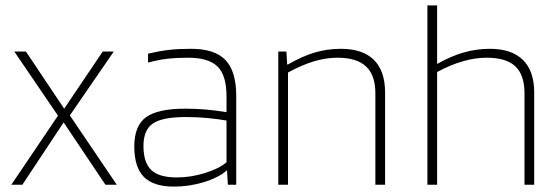

<svg xmlns="http://www.w3.org/2000/svg" viewBox="-20 -685 2077 712"><path d="M239 -257 413 0H371L216 -231L63 0H22L195 -256L33 -494H76L218 -282L361 -494H402Z M625 7Q549 7 513.5 -29Q478 -65 478 -142Q478 -218 521 -250Q564 -282 667 -282Q705 -282 741.5 -279Q778 -276 820 -269V-327Q820 -406 786.5 -438.5Q753 -471 678 -471Q634 -471 600 -467Q566 -463 529 -453V-486Q572 -496 606.5 -500Q641 -504 689 -504Q776 -504 816 -462.5Q856 -421 856 -329V0H825L822 -53H821Q790 -26 736 -9.5Q682 7 625 7ZM669 -251Q582 -251 547 -227Q512 -203 512 -144Q512 -82 541 -54.5Q570 -27 635 -27Q687 -27 739 -43Q791 -59 820 -83V-238Q785 -244 747.5 -247.5Q710 -251 669 -251Z M1048 0H1012V-494H1042L1045 -446H1048Q1102 -477 1148 -490.5Q1194 -504 1244 -504Q1325 -504 1366.5 -463Q1408 -422 1408 -342V0H1372V-339Q1372 -406 1337.5 -438.5Q1303 -471 1231 -471Q1189 -471 1144 -457.5Q1099 -444 1048 -416Z M1601 0H1565V-665H1601V-448Q1655 -478 1701.5 -491Q1748 -504 1797 -504Q1877 -504 1919 -463Q1961 -422 1961 -342V0H1925V-339Q1925 -407 1891 -439Q1857 -471 1785 -471Q1742 -471 1695.5 -457.5Q1649 -444 1601 -418Z"/></svg>

Font: Blinker ExtraLight
Style: Regular
Weight: 200
Designer: Juergen Huber
Foundry: supertype
Version: Version 1.017;hotconv 1.0.117;makeotfexe 2.5.65602